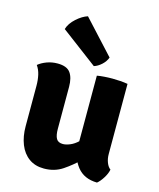

<svg xmlns="http://www.w3.org/2000/svg" viewBox="-116 -852 781 943"><g transform="rotate(15 274.5 -381.0)"><path d="M487 -142.5Q487 -118.5 494.8 -99Q502.5 -79.5 515 -70.5Q511 -49.5 496.5 -26.5Q482 -3.5 467.5 8Q401 7 366 -37.5Q331 -82 331 -144.5V-499Q347 -502 368 -503.5Q389 -505 409 -505Q428.5 -505 449.2 -503.5Q470 -502 487 -499ZM57.5 -374Q57.5 -403.5 51.8 -429Q46 -454.5 32.5 -473.5Q50 -488 75.5 -497.5Q101 -507 130 -507Q177 -507 195.2 -482Q213.5 -457 213.5 -410.5V-197.5Q213.5 -164 222.8 -147.8Q232 -131.5 256.5 -131.5Q272 -131.5 292.2 -139.8Q312.5 -148 332.8 -167Q353 -186 368 -217V-80.5Q333 -46 292 -18.5Q251 9 197.5 9Q152 9 120.8 -13.8Q89.5 -36.5 73.5 -76.8Q57.5 -117 57.5 -169ZM213.5 -769.5Q186 -761 157.2 -735.2Q128.5 -709.5 119.5 -679.5L304.5 -540.5Q324 -546.5 342.2 -563Q360.5 -579.5 368.5 -601Z"/></g></svg>

Font: Signika
Style: Bold
Weight: 700
Designer: Anna Giedry
Foundry: Anna Giedry
Version: Version 2.001